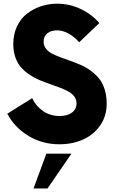

<svg xmlns="http://www.w3.org/2000/svg" viewBox="-20 -780 632 1051"><path d="M305.2 9.8Q210.4 9.8 134.3 -37.1Q58.1 -84 20 -157.7L156.2 -242.7Q177.2 -197.8 216.6 -171.4Q255.9 -145 306.2 -145Q349.1 -145 374 -163.8Q398.9 -182.6 398.9 -213.9Q398.9 -234.9 387 -251.2Q375 -267.6 355 -278.8Q335 -290 309.1 -299.8Q283.2 -309.6 254.4 -319.6Q225.6 -329.6 197 -341.3Q168.5 -353 142.6 -370.4Q116.7 -387.7 96.7 -409.7Q76.7 -431.6 64.7 -464.6Q52.7 -497.6 52.7 -538.6Q52.7 -592.8 73.2 -636Q93.8 -679.2 128.2 -705.6Q162.6 -731.9 204.8 -745.8Q247.1 -759.8 292.5 -759.8Q360.4 -759.8 420.9 -731.2Q481.4 -702.6 523.9 -653.8L413.6 -548.8Q354 -613.8 291 -613.8Q259.3 -613.8 239 -597.7Q218.8 -581.5 218.8 -551.3Q218.8 -530.8 230.5 -514.9Q242.2 -499 262.2 -488Q282.2 -477.1 308.1 -467.5Q334 -458 362.8 -447.8Q391.6 -437.5 420.2 -425.3Q448.7 -413.1 474.6 -394.5Q500.5 -376 520.5 -352.3Q540.5 -328.6 552.2 -292.7Q564 -256.8 564 -212.4Q564 -144.5 528.3 -93.3Q492.7 -42 434.3 -16.1Q376 9.8 305.2 9.8ZM240.2 251.5H163.6L233.9 61H371.1Z"/></svg>

Font: Now Alt
Style: Bold
Weight: 700
Designer: Alfredo Marco Pradil
Foundry: Alfredo Marco Pradil
Version: Version 1.002;PS 001.002;hotconv 1.0.88;makeotf.lib2.5.64775